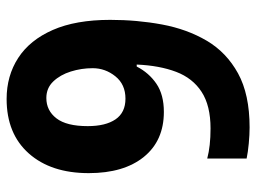

<svg xmlns="http://www.w3.org/2000/svg" viewBox="-117 -647 774 580"><g transform="rotate(90 270.0 -357.0)"><path d="M40 -303Q40 -384 54 -459.5Q68 -535 103 -594.5Q138 -654 201.5 -689Q265 -724 365 -724Q387 -724 413.5 -721.5Q440 -719 459 -715V-596Q440 -601 417.5 -603.5Q395 -606 368 -606Q299 -606 257.5 -579Q216 -552 197 -502Q178 -452 175 -383H181Q200 -420 233 -442.5Q266 -465 318 -465Q405 -465 454 -404.5Q503 -344 503 -238Q503 -124 443.5 -57Q384 10 279 10Q209 10 155 -25Q101 -60 70.5 -129.5Q40 -199 40 -303ZM276 -110Q314 -110 337.5 -140.5Q361 -171 361 -235Q361 -289 340.5 -319Q320 -349 278 -349Q235 -349 210.5 -318.5Q186 -288 186 -250Q186 -216 196 -184Q206 -152 226 -131Q246 -110 276 -110Z"/></g></svg>

Font: Noto Sans Khmer UI SemiCondensed
Style: Bold
Weight: 700
Width: 4
Designer: Danh Hong and the Monotype Design Team
Foundry: Monotype Imaging Inc.
Version: Version 2.002; ttfautohint (v1.8.4.7-5d5b)